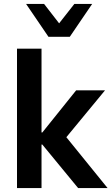

<svg xmlns="http://www.w3.org/2000/svg" viewBox="-20 -951 564 971"><path d="M66 0V-705H190V-281H194L365 -494H511L294 -231L297 -280L524 0H375L194 -220H190V0ZM225 -765 112 -931H203L279 -833L356 -931H446L333 -765Z"/></svg>

Font: Nunito Sans 10pt SemiCondensed
Style: Bold
Weight: 700
Width: 4
Designer: Vernon Adams
Foundry: Vernon Adams
Version: Version 3.101;gftools[0.9.27]